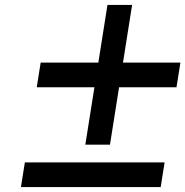

<svg xmlns="http://www.w3.org/2000/svg" viewBox="-20 -759 752 779"><path d="M463.1 -405H696.1L712 -505H479L516 -739H416L379 -505H145L129.1 -405H363.1L326.2 -172H426.2ZM65 0H632L647.8 -100H80.8Z"/></svg>

Font: Fog Sans
Style: It
Weight: 700
Foundry: Intel Corporation
Version: Version 1.00